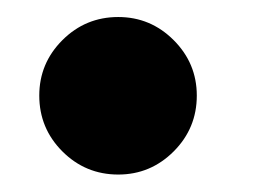

<svg xmlns="http://www.w3.org/2000/svg" viewBox="-20 -190 300 220"><path d="M25 -80.5Q25 -117.5 51.5 -144Q78 -170.5 115.5 -170.5Q152.5 -170.5 179 -144Q205.5 -117.5 205.5 -80.5Q205.5 -43 179 -16.5Q152.5 10 115.5 10Q78 10 51.5 -16.5Q25 -43 25 -80.5Z"/></svg>

Font: Bodoni* 16pt
Style: Bold Italic
Weight: 700
Italic angle: -13°
Version: Version 2.3